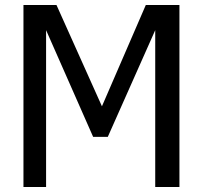

<svg xmlns="http://www.w3.org/2000/svg" viewBox="-20 -747 811 767"><path d="M696.8 -727.1H562.5L387.2 -322.3L205.6 -727.1H73.7V0H164.1V-626.5L352.1 -200.2H410.6L600.1 -626.5V0H696.8Z"/></svg>

Font: SG Kara
Style: Regular
Weight: 400
Designer: Damoon Khanjanzadeh
Version: Version 1.000